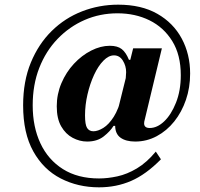

<svg xmlns="http://www.w3.org/2000/svg" viewBox="-20 -650 858 822"><path d="M404 152Q314 152 240 114Q166 76 122.5 -2Q79 -80 79 -199Q79 -302 112 -382Q145 -462 201.5 -517.5Q258 -573 331.5 -601.5Q405 -630 486 -630Q585 -630 653.5 -591Q722 -552 758 -485Q794 -418 794 -335Q794 -275 776 -222.5Q758 -170 726 -130Q694 -90 651 -67Q608 -44 559 -44Q519 -44 496 -60.5Q473 -77 473 -113Q473 -124 476 -139.5Q479 -155 487 -189L550 -443H673L600 -139Q597 -129 597 -122Q597 -102 621 -102Q653 -102 683 -130.5Q713 -159 733.5 -210.5Q754 -262 754 -328Q754 -415 717.5 -474Q681 -533 620 -563Q559 -593 483 -593Q408 -593 342.5 -564.5Q277 -536 226.5 -483.5Q176 -431 148 -359Q120 -287 120 -199Q120 -107 153 -36.5Q186 34 249.5 74Q313 114 404 114Q441 114 482.5 105Q524 96 566 71Q608 46 647 -1L669 32Q605 97 541.5 124.5Q478 152 404 152ZM353 -44Q321 -44 291 -60Q261 -76 242 -109Q223 -142 223 -195Q223 -247 243 -294Q263 -341 296.5 -377Q330 -413 370.5 -433.5Q411 -454 450 -454Q483 -454 501 -440Q519 -426 532 -394H538L518 -309Q518 -319 519 -325.5Q520 -332 520 -341Q520 -368 506 -390.5Q492 -413 468 -413Q445 -413 422.5 -390Q400 -367 382.5 -329Q365 -291 354.5 -245.5Q344 -200 344 -156Q344 -116 353 -102Q362 -88 380 -88Q399 -88 422.5 -102.5Q446 -117 467 -150Q488 -183 501 -237L473 -111H466Q452 -88 424 -66Q396 -44 353 -44Z"/></svg>

Font: Libre Bodoni SemiBold
Style: Italic
Weight: 600
Italic angle: -13°
Version: Version 2.003